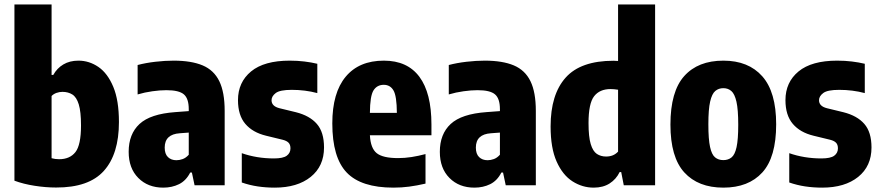

<svg xmlns="http://www.w3.org/2000/svg" viewBox="-20 -828 3928 858"><path d="M230.5 10Q184 10 134.5 2.2Q85 -5.5 44.5 -20.5V-808H210.5V-493H218Q234.5 -523 263 -540Q291.5 -557 330.5 -557Q378.5 -557 419.8 -528.8Q461 -500.5 486.2 -440Q511.5 -379.5 511.5 -282.5Q511.5 -139.5 444.2 -64.5Q377 10.5 230.5 10ZM244 -116.5Q292 -116.5 317 -148.2Q342 -180 342 -267.5Q342 -329 332 -361.5Q322 -394 303.2 -405.8Q284.5 -417.5 259 -417.5Q245.5 -417.5 232.2 -412.8Q219 -408 210.5 -399V-121Q226.5 -116.5 244 -116.5Z M709.5 10.5Q641 10.5 598 -32.8Q555 -76 555 -149.5Q555 -229 603.5 -274Q652 -319 763.5 -327L823.5 -331.5V-340Q823.5 -387.5 801.8 -406.2Q780 -425 723.5 -425Q695 -425 661 -420.2Q627 -415.5 595 -406V-537.5Q631 -547 674.2 -552Q717.5 -557 756 -557Q835 -557 885.5 -535.8Q936 -514.5 960 -465.2Q984 -416 984 -332.5V0H849.5L837.5 -57H830Q811.5 -20.5 780 -5Q748.5 10.5 709.5 10.5ZM716 -168.5Q716 -140 730.5 -126Q745 -112 768.5 -112Q782 -112 796.5 -117.2Q811 -122.5 823.5 -136.5V-235.5L783.5 -232.5Q716 -228 716 -168.5Z M1207.5 10.5Q1168 10.5 1131.5 5Q1095 -0.5 1060.5 -12.5V-143.5Q1093 -132 1129.2 -126Q1165.5 -120 1204 -120Q1245 -120 1261.5 -132.2Q1278 -144.5 1278 -165Q1278 -181.5 1269.5 -190.2Q1261 -199 1243 -203.5L1169 -221.5Q1109 -236 1076.2 -274.5Q1043.5 -313 1043.5 -380.5Q1043.5 -460.5 1102 -508.8Q1160.5 -557 1274.5 -557Q1309.5 -557 1340.2 -553.2Q1371 -549.5 1398 -543V-412Q1344 -426.5 1283.5 -426.5Q1231 -426.5 1212.2 -412.2Q1193.5 -398 1193.5 -380Q1193.5 -353.5 1228.5 -344.5L1302.5 -326.5Q1364 -311 1396 -274.2Q1428 -237.5 1428 -169Q1428 -85.5 1368.5 -37.5Q1309 10.5 1207.5 10.5Z M1738 10.5Q1594 10.5 1529.5 -56.8Q1465 -124 1465 -276.5Q1465 -413.5 1524.8 -485.2Q1584.5 -557 1695.5 -557Q1800.5 -557 1854.2 -484.8Q1908 -412.5 1908 -271.5V-223.5H1633Q1636 -165.5 1663.5 -143.5Q1691 -121.5 1759 -121.5Q1788.5 -121.5 1819 -126.2Q1849.5 -131 1881.5 -139.5V-7.5Q1842.5 1.5 1808.5 6Q1774.5 10.5 1738 10.5ZM1695 -449Q1665 -449 1649.2 -424.2Q1633.5 -399.5 1633 -323.5H1753.5Q1753 -399.5 1738.2 -424.2Q1723.5 -449 1695 -449Z M2100 10.5Q2031.5 10.5 1988.5 -32.8Q1945.5 -76 1945.5 -149.5Q1945.5 -229 1994 -274Q2042.5 -319 2154 -327L2214 -331.5V-340Q2214 -387.5 2192.2 -406.2Q2170.5 -425 2114 -425Q2085.5 -425 2051.5 -420.2Q2017.5 -415.5 1985.5 -406V-537.5Q2021.5 -547 2064.8 -552Q2108 -557 2146.5 -557Q2225.5 -557 2276 -535.8Q2326.5 -514.5 2350.5 -465.2Q2374.5 -416 2374.5 -332.5V0H2240L2228 -57H2220.5Q2202 -20.5 2170.5 -5Q2139 10.5 2100 10.5ZM2106.5 -168.5Q2106.5 -140 2121 -126Q2135.5 -112 2159 -112Q2172.5 -112 2187 -117.2Q2201.5 -122.5 2214 -136.5V-235.5L2174 -232.5Q2106.5 -228 2106.5 -168.5Z M2633 10.5Q2582.5 10.5 2538.5 -17.5Q2494.5 -45.5 2467.5 -105.8Q2440.5 -166 2440.5 -263Q2440.5 -406 2507.8 -481.2Q2575 -556.5 2722 -556.5Q2731 -556.5 2742 -555.5V-808H2907.5V0H2767.5L2756 -59H2749Q2733.5 -27 2704.2 -8.2Q2675 10.5 2633 10.5ZM2688.5 -128.5Q2722 -128.5 2742 -150.5V-427Q2723 -430 2708.5 -430Q2660 -430 2635 -398Q2610 -366 2610 -278Q2610 -216.5 2619.8 -184.2Q2629.5 -152 2647.2 -140.2Q2665 -128.5 2688.5 -128.5Z M3212.5 10.5Q3100 10.5 3038 -57.5Q2976 -125.5 2976 -271Q2976 -419.5 3037.8 -488.2Q3099.5 -557 3212.5 -557Q3324.5 -557 3386.5 -487Q3448.5 -417 3448.5 -272.5Q3448.5 -125.5 3386.8 -57.5Q3325 10.5 3212.5 10.5ZM3212.5 -112.5Q3234 -112.5 3249 -124.5Q3264 -136.5 3271.5 -170.5Q3279 -204.5 3279 -270.5Q3279 -338.5 3271 -373.5Q3263 -408.5 3248.2 -421.2Q3233.5 -434 3212.5 -434Q3191.5 -434 3176.5 -421.5Q3161.5 -409 3153.5 -374.2Q3145.5 -339.5 3145.5 -273Q3145.5 -206 3153 -171.5Q3160.5 -137 3175.5 -124.8Q3190.5 -112.5 3212.5 -112.5Z M3654 10.5Q3614.5 10.5 3578 5Q3541.5 -0.5 3507 -12.5V-143.5Q3539.5 -132 3575.8 -126Q3612 -120 3650.5 -120Q3691.5 -120 3708 -132.2Q3724.5 -144.5 3724.5 -165Q3724.5 -181.5 3716 -190.2Q3707.5 -199 3689.5 -203.5L3615.5 -221.5Q3555.5 -236 3522.8 -274.5Q3490 -313 3490 -380.5Q3490 -460.5 3548.5 -508.8Q3607 -557 3721 -557Q3756 -557 3786.8 -553.2Q3817.5 -549.5 3844.5 -543V-412Q3790.5 -426.5 3730 -426.5Q3677.5 -426.5 3658.8 -412.2Q3640 -398 3640 -380Q3640 -353.5 3675 -344.5L3749 -326.5Q3810.5 -311 3842.5 -274.2Q3874.5 -237.5 3874.5 -169Q3874.5 -85.5 3815 -37.5Q3755.5 10.5 3654 10.5Z"/></svg>

Font: Encode Sans Condensed ExtraBold
Style: Regular
Weight: 800
Width: 3
Designer: Multiple Designers
Foundry: Impallari Type
Version: Version 3.000; ttfautohint (v1.8.3) -l 8 -r 50 -G 200 -x 14 